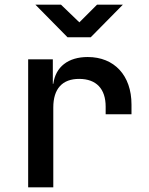

<svg xmlns="http://www.w3.org/2000/svg" viewBox="-20 -805 640 825"><path d="M508 -785H397L321 -709L242 -785H132L270 -645H370ZM357 -560C273 -560 219 -518 209 -445H207V-550H101V0H209V-343C209 -424 248 -466 320 -466C394 -466 434 -423 434 -347V-314H545V-356C545 -481 471 -560 357 -560Z"/></svg>

Font: Tekne LDO SemiBold
Style: Regular
Weight: 600
Monospace: yes
Designer: Alessio Laiso, Mario Rullo, Paolo Rosset
Foundry: Alessio Laiso
Version: Version 1.000;hotconv 1.0.109;makeotfexe 2.5.65596